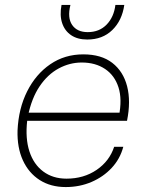

<svg xmlns="http://www.w3.org/2000/svg" viewBox="-20 -747 592 777"><path d="M246 10Q185 10 140.5 -18.5Q96 -47 72.5 -98.5Q49 -150 51 -219Q55 -308 90 -377.5Q125 -447 183.5 -487Q242 -527 317 -527Q390 -527 434.5 -492.5Q479 -458 494.5 -397.5Q510 -337 494 -258H90Q82 -187 99 -134.5Q116 -82 155 -53Q194 -24 249 -24Q319 -24 371 -59.5Q423 -95 442 -153H479Q466 -104 432 -67.5Q398 -31 350 -10.5Q302 10 246 10ZM93 -277 80 -291H478L461 -276Q475 -345 459.5 -393.5Q444 -442 405 -468Q366 -494 311 -494Q262 -494 217.5 -470Q173 -446 140.5 -398Q108 -350 93 -277ZM333 -587Q294 -587 268 -604.5Q242 -622 231.5 -653.5Q221 -685 229 -727H265Q252 -675 272 -646Q292 -617 335 -617Q382 -617 411.5 -647.5Q441 -678 447 -727H483Q474 -664 434.5 -625.5Q395 -587 333 -587Z"/></svg>

Font: Mona Sans ExtraLight
Style: Italic
Weight: 200
Italic angle: -11.6951°
Designer: Deni Anggara
Foundry: GitHub
Version: Version 2.000